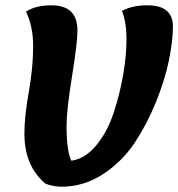

<svg xmlns="http://www.w3.org/2000/svg" viewBox="-20 -694 672 724"><path d="M105 -521Q105 -594 78 -650Q114 -674 174 -674Q272 -674 272 -579Q272 -532 251.5 -405.5Q231 -279 231 -220Q231 -124 249 -88Q301 -95 343 -146Q385 -197 408.5 -268.5Q432 -340 444.5 -412.5Q457 -485 457 -547Q457 -609 440 -653Q479 -674 536 -674Q632 -674 632 -594Q632 -540 617 -466.5Q602 -393 568 -309Q534 -225 487 -154.5Q440 -84 368 -37Q296 10 212 10Q182 10 152 -1Q72 -67 72 -191Q72 -255 88.5 -347Q105 -439 105 -521Z"/></svg>

Font: Overlock Black
Style: Italic
Weight: 900
Designer: Dario Muhafara
Foundry: Dario Manuel Muhafara
Version: Version 1.002